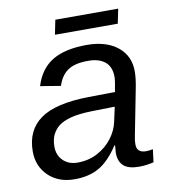

<svg xmlns="http://www.w3.org/2000/svg" viewBox="-78 -732 711 808"><g transform="rotate(-10 278.0 -328.5)"><path d="M452.6 4.9Q407.2 4.9 386.5 -13.9Q365.7 -32.7 365.7 -69.8L368.2 -101.1H365.2Q324.7 -39.6 281.2 -14.9Q237.8 9.8 176.3 9.8Q107.9 9.8 65.2 -31.2Q22.5 -72.3 22.5 -135.7Q22.5 -226.1 87.2 -272.5Q151.9 -318.8 293.5 -320.8L406.7 -322.3Q416 -370.1 416 -384.3Q416 -428.7 390.1 -450Q364.3 -471.2 318.4 -471.2Q260.3 -471.2 230.5 -450.4Q200.7 -429.7 187.5 -387.2L100.6 -401.4Q122.6 -473.1 177 -505.6Q231.4 -538.1 323.2 -538.1Q406.7 -538.1 455.3 -499Q503.9 -460 503.9 -394Q503.9 -362.8 494.6 -317.4L458.5 -132.8Q453.1 -109.4 453.1 -89.8Q453.1 -54.2 492.7 -54.2Q505.9 -54.2 522 -57.6L515.1 -2.9Q482.9 4.9 452.6 4.9ZM395 -261.7 297.9 -259.8Q239.7 -258.3 206.5 -249.3Q173.3 -240.2 155 -226.3Q136.7 -212.4 126.2 -191.2Q115.7 -169.9 115.7 -139.6Q115.7 -103 139.4 -80.1Q163.1 -57.1 200.7 -57.1Q248 -57.1 286.1 -77.4Q324.2 -97.7 349.1 -130.4Q374 -163.1 381.8 -200.7ZM468.3 -603.5H199.7L212.4 -665.5H481Z"/></g></svg>

Font: Liberation Sans
Style: Italic
Weight: 400
Italic angle: -12°
Designer: Steve Matteson
Foundry: Ascender Corporation
Version: Version 2.1.5